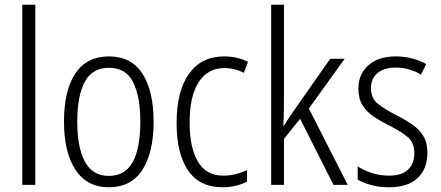

<svg xmlns="http://www.w3.org/2000/svg" viewBox="-20 -780 1859 810"><path d="M129 0H74V-760H129Z M628 -267Q628 -136 580.5 -63Q533 10 439 10Q347 10 298.5 -63.5Q250 -137 250 -267Q250 -399 298 -470.5Q346 -542 440 -542Q534 -542 581 -469Q628 -396 628 -267ZM306 -267Q306 -157 338.5 -97.5Q371 -38 439 -38Q508 -38 540 -96.5Q572 -155 572 -267Q572 -373 541.5 -433.5Q511 -494 440 -494Q370 -494 338 -435.5Q306 -377 306 -267Z M918 10Q822 10 773.5 -61Q725 -132 725 -261Q725 -396 777.5 -469Q830 -542 925 -542Q983 -542 1026 -519L1009 -473Q969 -493 927 -493Q857 -493 818.5 -434Q780 -375 780 -262Q780 -159 814.5 -99Q849 -39 922 -39Q948 -39 973 -45Q998 -51 1022 -62V-14Q977 10 918 10Z M1178 -373Q1178 -341 1177.5 -311Q1177 -281 1175 -250H1178Q1188 -266 1198 -281.5Q1208 -297 1219 -312L1373 -532H1434L1283 -322L1447 0H1387L1246 -279L1178 -194V0H1124V-760H1178Z M1783 -136Q1783 -67 1741.5 -28.5Q1700 10 1622 10Q1579 10 1545.5 0.5Q1512 -9 1489 -22V-78Q1515 -61 1549.5 -50Q1584 -39 1621 -39Q1675 -39 1701.5 -64.5Q1728 -90 1728 -134Q1728 -177 1702 -200Q1676 -223 1623 -250Q1585 -269 1555.5 -289Q1526 -309 1509 -336.5Q1492 -364 1492 -407Q1492 -467 1534 -504.5Q1576 -542 1650 -542Q1686 -542 1718.5 -533.5Q1751 -525 1778 -510L1756 -465Q1734 -479 1706 -487Q1678 -495 1649 -495Q1601 -495 1573 -472Q1545 -449 1545 -408Q1545 -367 1571.5 -344.5Q1598 -322 1652 -294Q1690 -275 1719 -255Q1748 -235 1765.5 -207Q1783 -179 1783 -136Z"/></svg>

Font: Noto Sans Myanmar UI Condensed Light
Style: Regular
Weight: 300
Width: 3
Designer: Monotype Design Team
Foundry: Monotype Imaging Inc.
Version: Version 2.103; ttfautohint (v1.8.4.7-5d5b)